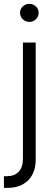

<svg xmlns="http://www.w3.org/2000/svg" viewBox="-39 -752 278 977"><path d="M77.6 -535.6H142.6V59.6Q143.1 104 125.7 136.5Q108.4 168.9 76.4 186.5Q44.4 204.1 -0.5 204.1H-19V144.5H-2.9Q34.7 144.5 56.2 121.8Q77.6 99.1 77.6 57.1ZM110.4 -640.6Q90.8 -640.6 76.9 -654.1Q63 -667.5 63 -686.5Q63 -706.1 76.9 -719.2Q90.8 -732.4 110.4 -732.4Q129.9 -732.4 143.8 -719.2Q157.7 -706.1 157.7 -686.5Q157.7 -667.5 143.8 -654.1Q129.9 -640.6 110.4 -640.6Z"/></svg>

Font: Inter 20pt Light
Style: Regular
Weight: 300
Version: Version 4.001;git-66647c0bb